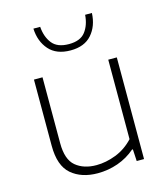

<svg xmlns="http://www.w3.org/2000/svg" viewBox="-118 -886 860 986"><g transform="rotate(-15 312.0 -392.5)"><path d="M280 9Q194 9 140.5 -36.5Q87 -82 87 -188.5V-540.5H132.5V-190Q132.5 -103 174.5 -68Q216.5 -33 284 -33Q335 -33 388 -53.5Q441 -74 482 -118V-540.5H527.5V0H488.5L485 -63H480.5Q439.5 -27.5 387.8 -9.2Q336 9 280 9ZM308.5 -636.5Q233.5 -636.5 194.2 -681Q155 -725.5 152 -794H188Q192 -740 219.5 -705Q247 -670 308.5 -670Q369.5 -670 396.2 -705Q423 -740 427 -794H463Q460 -725 421.2 -680.8Q382.5 -636.5 308.5 -636.5Z"/></g></svg>

Font: Encode Sans Expanded ExtraLight
Style: Regular
Weight: 200
Width: 7
Designer: Multiple Designers
Foundry: Impallari Type
Version: Version 3.000; ttfautohint (v1.8.3) -l 8 -r 50 -G 200 -x 14 